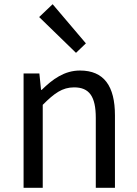

<svg xmlns="http://www.w3.org/2000/svg" viewBox="-20 -892 651 912"><path d="M92 0H183V-394C238 -449 276 -477 332 -477C404 -477 435 -434 435 -332V0H526V-344C526 -483 474 -557 360 -557C286 -557 230 -516 178 -465H175L167 -543H92ZM341 -641 388 -686 230 -872 166 -811Z"/></svg>

Font: Noto Sans CJK SC Regular
Style: Regular
Weight: 400
Designer: Ryoko NISHIZUKA (kana & ideographs); Paul D. Hunt (Latin, Greek & Cyrillic); Wenlong ZHANG (bopomofo); Sandoll Communica
Foundry: Adobe Systems Incorporated
Version: Version 1.004;PS 1.004;hotconv 1.0.82;makeotf.lib2.5.63406